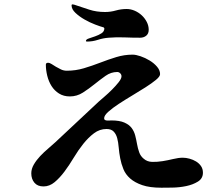

<svg xmlns="http://www.w3.org/2000/svg" viewBox="-20 -836 1040 896"><path d="M464 -708Q449 -712 424 -721.5Q399 -731 374.5 -745Q350 -759 332 -776Q314 -793 314 -811Q314 -816 319.5 -815.5Q325 -815 327 -814Q363 -802 396.5 -791Q430 -780 470 -780Q496 -780 520.5 -787Q545 -794 571 -794Q590 -794 608.5 -786Q627 -778 641.5 -764.5Q656 -751 665 -733.5Q674 -716 674 -697Q674 -679 662.5 -669.5Q651 -660 634 -660Q597 -660 560.5 -661.5Q524 -663 487 -660Q461 -658 436.5 -650Q412 -642 386 -642Q381 -642 381 -645Q381 -652 394.5 -656.5Q408 -661 424 -666.5Q440 -672 453.5 -680.5Q467 -689 467 -704ZM441 -362Q450 -370 467.5 -385Q485 -400 502.5 -417.5Q520 -435 533.5 -452Q547 -469 547 -480Q547 -488 541 -494Q535 -500 527 -500Q498 -500 472.5 -482Q447 -464 421 -443Q395 -422 367 -404Q339 -386 306 -386Q277 -386 255.5 -399.5Q234 -413 220.5 -434.5Q207 -456 200.5 -482.5Q194 -509 194 -534Q194 -543 204 -543Q212 -543 221 -537Q230 -531 241 -524.5Q252 -518 264.5 -512Q277 -506 292 -506Q333 -506 371.5 -517.5Q410 -529 447.5 -543.5Q485 -558 522.5 -569.5Q560 -581 599 -581Q614 -581 636 -573.5Q658 -566 678.5 -553.5Q699 -541 713 -524.5Q727 -508 727 -490Q727 -479 707.5 -463Q688 -447 659 -428.5Q630 -410 596.5 -390Q563 -370 534 -351Q505 -332 485.5 -314.5Q466 -297 466 -284Q466 -278 470 -276Q474 -274 479.5 -273.5Q485 -273 490.5 -273.5Q496 -274 499 -274Q538 -274 560.5 -264Q583 -254 594.5 -238.5Q606 -223 611 -203.5Q616 -184 619.5 -164Q623 -144 629.5 -125.5Q636 -107 651 -95Q667 -81 690.5 -80.5Q714 -80 739 -84Q764 -88 788.5 -94Q813 -100 833 -100Q848 -100 864.5 -95.5Q881 -91 895 -82.5Q909 -74 918 -61Q927 -48 927 -30Q927 -3 903.5 11.5Q880 26 848.5 32.5Q817 39 784 39.5Q751 40 733 40Q679 40 644 28Q609 16 587.5 -3Q566 -22 556 -46.5Q546 -71 541 -97Q536 -123 534 -147.5Q532 -172 527 -191Q522 -210 510.5 -222Q499 -234 477 -234Q445 -234 418.5 -214Q392 -194 368.5 -164.5Q345 -135 324 -100Q303 -65 281 -35.5Q259 -6 235 14Q211 34 183 34Q155 34 140.5 16.5Q126 -1 126 -27Q126 -48 138 -68.5Q150 -89 167.5 -107.5Q185 -126 204 -142Q223 -158 238 -172Z"/></svg>

Font: SoukouMincho
Style: Regular
Weight: 400
Designer: Dr. Ken Lunde (project architect, glyph set definition & overall production); Masataka HATTORI  (production & ideograph 
Foundry: Adobe Systems Incorporated
Version: Version 1.00